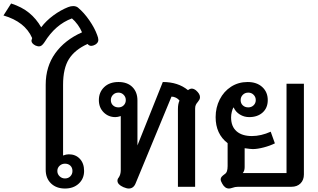

<svg xmlns="http://www.w3.org/2000/svg" viewBox="-95 -1075 1828 1105"><path d="M168 -98V-587Q168 -692 223 -768.5Q278 -845 377 -889Q368 -911 352 -933Q336 -955 319 -969Q224 -934 161 -832Q153 -820 145.5 -814Q138 -808 129 -808Q122 -808 109 -813Q86 -825 86 -841Q86 -844 90 -856Q49 -950 -75 -986L-31 -1055Q31 -1035 72.5 -1001Q114 -967 142 -918Q171 -956 212.5 -986.5Q254 -1017 297 -1034Q312 -1040 326 -1040Q342 -1040 353 -1032Q389 -1002 419.5 -957.5Q450 -913 464 -874Q471 -857 471 -845Q471 -829 453 -818Q440 -811 430 -811Q418 -811 409 -822Q336 -789 302 -735.5Q268 -682 268 -587V-180Q286 -187 301 -187Q340 -187 364.5 -161Q389 -135 389 -91Q389 -47 358.5 -18.5Q328 10 279 10Q229 10 198.5 -19.5Q168 -49 168 -98ZM322 -91Q322 -110 310 -121.5Q298 -133 279 -133Q261 -133 248 -121Q235 -109 235 -91Q235 -73 248 -60.5Q261 -48 279 -48Q298 -48 310 -60.5Q322 -73 322 -91Z M581 -35Q581 -45 588 -53Q600 -70 600 -96V-407Q582 -401 569 -401Q529 -401 501.5 -428.5Q474 -456 474 -499Q474 -544 504.5 -573.5Q535 -603 587 -603Q638 -603 667 -574Q696 -545 696 -497V-238L842 -603Q930 -603 987 -556Q998 -565 1009 -565Q1020 -565 1033 -555Q1056 -535 1056 -516Q1056 -508 1052.5 -501.5Q1049 -495 1044 -489Q1036 -480 1032 -471.5Q1028 -463 1028 -450V0H929V-447Q929 -477 938 -496Q931 -506 918 -512.5Q905 -519 892 -519L686 -21Q674 10 646 10Q634 10 615 2Q581 -13 581 -35ZM629 -499Q629 -517 616.5 -529.5Q604 -542 587 -542Q568 -542 555.5 -529.5Q543 -517 543 -499Q543 -480 555.5 -468.5Q568 -457 587 -457Q605 -457 617 -469Q629 -481 629 -499Z M1223 10Q1199 10 1184 -18Q1175 -33 1175 -43Q1175 -51 1180.5 -57.5Q1186 -64 1197 -72Q1207 -78 1211 -89.5Q1215 -101 1215 -119V-251Q1146 -304 1146 -401Q1146 -456 1169.5 -502.5Q1193 -549 1235 -576Q1277 -603 1330 -603Q1383 -603 1414.5 -574Q1446 -545 1446 -499Q1446 -454 1416.5 -427.5Q1387 -401 1339 -401Q1310 -401 1285.5 -416Q1261 -431 1250 -456H1248Q1243 -447 1239 -431Q1235 -415 1235 -399Q1235 -347 1266.5 -319.5Q1298 -292 1355 -292Q1407 -292 1463 -317L1487 -250Q1459 -236 1422.5 -226.5Q1386 -217 1360 -217Q1348 -217 1313 -222V-113Q1313 -91 1302 -79H1554V-593H1654V-71Q1654 -39 1634.5 -19.5Q1615 0 1582 0H1275Q1258 0 1242 6Q1230 10 1223 10ZM1377 -499Q1377 -517 1364.5 -529.5Q1352 -542 1334 -542Q1315 -542 1302.5 -529.5Q1290 -517 1290 -499Q1290 -480 1302.5 -468.5Q1315 -457 1334 -457Q1352 -457 1364.5 -469Q1377 -481 1377 -499Z"/></svg>

Font: Niramit Medium
Style: Regular
Weight: 500
Designer: Katatrad Aksorn Co.,Ltd.
Foundry: Cadson Demak Co.,Ltd.
Version: Version 1.000; ttfautohint (v1.6)